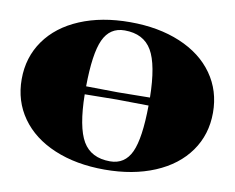

<svg xmlns="http://www.w3.org/2000/svg" viewBox="-80 -834 1160 949"><g transform="rotate(10 500.0 -360.0)"><path d="M751.7 -36.1Q642.6 9.8 500 9.8Q357.4 9.8 248.3 -36.1Q139.2 -82 79.6 -166Q20 -250 20 -359.9Q20 -469.7 79.6 -554Q139.2 -638.2 248.3 -684.1Q357.4 -730 500 -730Q642.6 -730 751.7 -684.1Q860.8 -638.2 920.4 -554Q980 -469.7 980 -359.9Q980 -250 920.4 -166Q860.8 -82 751.7 -36.1ZM660.2 -379.9Q657.7 -544.4 616.5 -614.7Q575.2 -685.1 480 -685.1Q405.8 -685.1 373.5 -614.7Q341.3 -544.4 339.8 -379.9L500 -377.9ZM339.8 -339.8Q342.3 -175.3 383.5 -105.2Q424.8 -35.2 520 -35.2Q594.2 -35.2 626.5 -105.2Q658.7 -175.3 660.2 -339.8L500 -341.8Z"/></g></svg>

Font: Yokawerad
Style: Regular
Weight: 500
Designer: gluk
Foundry: gluk
Version: Version 0.79